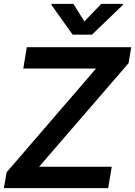

<svg xmlns="http://www.w3.org/2000/svg" viewBox="-26 -971 697 991"><path d="M-5.9 0 8.3 -82 469.7 -617.2H94.2L112.3 -727.5H651.4L637.7 -645L175.8 -110.4H550.8L532.2 0ZM352.5 -951.2 409.7 -860.4 496.6 -951.2H609.4L608.4 -945.8L448.7 -792H349.1L239.3 -945.8L240.2 -951.2Z"/></svg>

Font: Inter Tight SemiBold
Style: Italic
Weight: 600
Italic angle: -9.39999°
Designer: Rasmus Andersson
Foundry: rsms
Version: Version 3.004